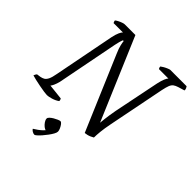

<svg xmlns="http://www.w3.org/2000/svg" viewBox="-257 -871 1286 1286"><g transform="rotate(45 385.5 -228.5)"><path d="M149 0Q141 0 120 -3Q99 -6 73.5 -11Q48 -16 26 -21Q4 -26 -8 -30Q-6 -35 -2.5 -42Q1 -49 5 -52L33 -56Q48 -59 59.5 -65.5Q71 -72 80.5 -90.5Q90 -109 97 -149L181 -580Q188 -613 197 -632.5Q206 -652 213 -657H124Q123 -660 120.5 -665Q118 -670 118 -676Q125 -682 137.5 -688.5Q150 -695 163 -699.5Q176 -704 182 -704H284L532 -121Q534 -141 536 -160Q538 -179 541.5 -201Q545 -223 550 -251L616 -577Q623 -609 631.5 -629Q640 -649 647 -654H557Q555 -656 553 -661Q551 -666 551 -673Q557 -678 570 -685.5Q583 -693 596.5 -698.5Q610 -704 614 -704H769Q772 -700 776 -692Q780 -684 779 -674L733 -660Q714 -654 702.5 -645.5Q691 -637 684 -619.5Q677 -602 670 -568L590 -165Q580 -114 576.5 -79Q573 -44 573 -22Q563 -16 551.5 -11Q540 -6 529 -3.5Q518 -1 508 0L284 -526Q268 -563 263 -585.5Q258 -608 257 -620H250Q248 -615 245.5 -608.5Q243 -602 240.5 -591.5Q238 -581 233 -559L148 -124Q142 -101 134.5 -84.5Q127 -68 121 -62L231 -50Q233 -48 235 -41.5Q237 -35 236 -30Q217 -16 190.5 -8Q164 0 149 0ZM278 247Q267 247 256 240Q245 233 242 226Q257 217 271.5 206.5Q286 196 299 183.5Q312 171 318 159L314 172Q303 172 290.5 162Q278 152 268.5 138Q259 124 259 112Q259 104 268.5 95Q278 86 291.5 78Q305 70 318 64.5Q331 59 337 59Q345 59 353.5 70Q362 81 368.5 95.5Q375 110 375 120Q375 130 366.5 145.5Q358 161 345 178.5Q332 196 318.5 211.5Q305 227 293.5 237Q282 247 278 247Z"/></g></svg>

Font: Texturina 12pt ExtraLight
Style: Italic
Weight: 250
Italic angle: -11°
Designer: Guillermo Torres Carreño
Foundry: Omnibus-Type
Version: Version 1.002